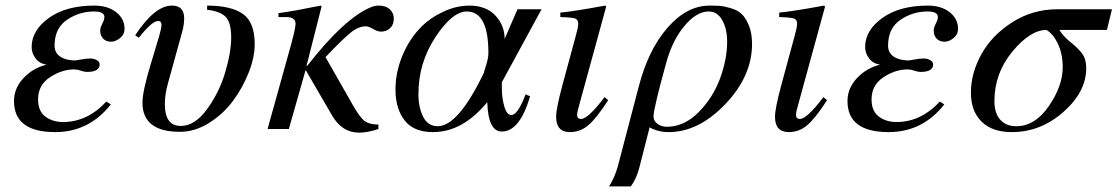

<svg xmlns="http://www.w3.org/2000/svg" viewBox="-20 -461 3993 686"><path d="M360 -98 376 -88Q298 11 177 11Q30 11 30 -100Q30 -145 63 -181Q96 -217 146 -230Q121 -234 107 -252.5Q93 -271 93 -294Q94 -354 155.5 -397.5Q217 -441 317 -441Q365 -441 395 -417.5Q425 -394 425 -358Q425 -338 409 -325Q393 -312 377 -312Q359 -312 348.5 -323Q338 -334 338 -352Q338 -362 345.5 -376.5Q353 -391 353 -400Q353 -420 316 -420Q263 -420 219 -390Q175 -360 175 -298Q175 -272 195.5 -258.5Q216 -245 249 -245Q252 -245 270 -248.5Q288 -252 302 -252Q316 -252 326 -246Q336 -240 336 -231Q336 -204 291 -204Q282 -204 269 -208.5Q256 -213 245 -213Q201 -213 158.5 -185Q116 -157 116 -106Q116 -64 142 -44.5Q168 -25 205 -25Q292 -25 360 -98Z M720 -426V-441Q805 -441 847.5 -411.5Q890 -382 890 -303Q890 -256 868.5 -201.5Q847 -147 812 -100Q777 -53 726.5 -21.5Q676 10 623 10Q489 10 489 -94Q489 -136 521 -240L549 -333Q557 -362 557 -372Q557 -386 545 -386Q523 -386 476 -326L463 -335Q533 -441 594 -441Q638 -441 638 -396Q638 -371 630 -344L580 -163Q569 -124 569 -89Q569 -11 626 -11Q676 -11 719.5 -70.5Q763 -130 784.5 -202Q806 -274 806 -327Q806 -381 786 -401Q766 -421 720 -426Z M1075 -225 1078 -226Q1211 -397 1307 -436Q1320 -441 1333 -441Q1359 -441 1373 -427.5Q1387 -414 1387 -394Q1387 -373 1374 -360.5Q1361 -348 1341 -348Q1329 -348 1313 -357.5Q1297 -367 1287 -367Q1261 -367 1233 -344.5Q1205 -322 1143 -257L1241 -85Q1266 -41 1283 -28.5Q1300 -16 1332 -16V0Q1293 13 1263 13Q1201 13 1165 -51L1072 -211L1012 0H936L1022 -309Q1036 -362 1036 -376Q1036 -400 1003 -400H975V-414Q1028 -421 1126 -441L1129 -438Z M1915 -428 1773 -167V-149Q1773 -110 1782 -80Q1791 -50 1807 -50Q1830 -50 1858 -124L1874 -117Q1837 9 1773 9Q1724 9 1721 -96Q1633 11 1527 11Q1458 11 1425.5 -31Q1393 -73 1393 -141Q1393 -202 1417.5 -261.5Q1442 -321 1484 -364Q1518 -398 1564.5 -419.5Q1611 -441 1657 -441Q1717 -441 1750 -405.5Q1783 -370 1783 -322L1829 -428ZM1725 -272Q1725 -420 1648 -420Q1596 -420 1535.5 -328Q1475 -236 1475 -125Q1475 -77 1492 -43.5Q1509 -10 1544 -10Q1617 -10 1709 -201Q1710 -207 1714.5 -220.5Q1719 -234 1722 -247Q1725 -260 1725 -272Z M2140 -114 2153 -103Q2111 -38 2082 -13.5Q2053 11 2016 11Q1967 11 1967 -44Q1967 -73 1989 -155L2037 -332Q2046 -364 2046 -376Q2046 -391 2034.5 -395Q2023 -399 1982 -400V-416Q2028 -420 2142 -441L2146 -438L2052 -95Q2042 -61 2042 -51Q2042 -36 2056 -36Q2081 -36 2140 -114Z M2187 135 2262 -151Q2296 -283 2365 -362Q2434 -441 2515 -441Q2538 -441 2552 -440Q2566 -439 2590.5 -432Q2615 -425 2629.5 -411.5Q2644 -398 2655.5 -370.5Q2667 -343 2667 -304Q2667 -189 2571.5 -89Q2476 11 2369 11Q2331 11 2301 -6L2265 135Q2255 176 2234 205H2156Q2176 174 2187 135ZM2578 -312Q2578 -358 2560.5 -389Q2543 -420 2512 -420Q2469 -420 2426 -369Q2383 -318 2361 -239Q2315 -73 2315 -45Q2315 -29 2329 -18.5Q2343 -8 2364 -8Q2426 -9 2477 -61Q2528 -113 2553 -181.5Q2578 -250 2578 -312Z M2922 -114 2935 -103Q2893 -38 2864 -13.5Q2835 11 2798 11Q2749 11 2749 -44Q2749 -73 2771 -155L2819 -332Q2828 -364 2828 -376Q2828 -391 2816.5 -395Q2805 -399 2764 -400V-416Q2810 -420 2924 -441L2928 -438L2834 -95Q2824 -61 2824 -51Q2824 -36 2838 -36Q2863 -36 2922 -114Z M3338 -98 3354 -88Q3276 11 3155 11Q3008 11 3008 -100Q3008 -145 3041 -181Q3074 -217 3124 -230Q3099 -234 3085 -252.5Q3071 -271 3071 -294Q3072 -354 3133.5 -397.5Q3195 -441 3295 -441Q3343 -441 3373 -417.5Q3403 -394 3403 -358Q3403 -338 3387 -325Q3371 -312 3355 -312Q3337 -312 3326.5 -323Q3316 -334 3316 -352Q3316 -362 3323.5 -376.5Q3331 -391 3331 -400Q3331 -420 3294 -420Q3241 -420 3197 -390Q3153 -360 3153 -298Q3153 -272 3173.5 -258.5Q3194 -245 3227 -245Q3230 -245 3248 -248.5Q3266 -252 3280 -252Q3294 -252 3304 -246Q3314 -240 3314 -231Q3314 -204 3269 -204Q3260 -204 3247 -208.5Q3234 -213 3223 -213Q3179 -213 3136.5 -185Q3094 -157 3094 -106Q3094 -64 3120 -44.5Q3146 -25 3183 -25Q3270 -25 3338 -98Z M3953 -428 3935 -354H3765Q3780 -330 3806 -309.5Q3832 -289 3846.5 -269.5Q3861 -250 3861 -217Q3861 -133 3779.5 -61Q3698 11 3595 11Q3525 11 3487 -26.5Q3449 -64 3449 -130Q3449 -199 3486 -266.5Q3523 -334 3596 -381Q3669 -428 3759 -428ZM3777 -221Q3777 -267 3760.5 -303Q3744 -339 3719 -354Q3661 -354 3597 -276.5Q3533 -199 3533 -100Q3533 -56 3554 -33Q3575 -10 3611 -10Q3678 -10 3727.5 -82Q3777 -154 3777 -221Z"/></svg>

Font: STIX
Style: Italic
Weight: 400
Italic angle: -16.33°
Designer: MicroPress Inc., with final additions and corrections provided by Coen Hoffman, Elsevier (retired)
Version: Version 1.1.1